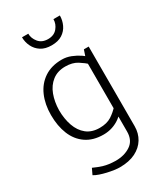

<svg xmlns="http://www.w3.org/2000/svg" viewBox="-233 -821 977 1142"><g transform="rotate(-30 255.0 -250.5)"><path d="M436 -485H403L381 -420V67Q381 127 339 155.5Q297 184 236 184Q187 183 154.5 173Q122 163 92 149L73 189Q87 198 109 205.5Q131 213 155 218.5Q179 224 201 227Q223 230 238 230Q302 230 346 208Q390 186 413 148Q436 110 436 62ZM391 -104Q365 -74 333 -53.5Q301 -33 252 -33Q198 -33 163 -61Q128 -89 111 -137.5Q94 -186 94 -245Q95 -302 112.5 -349Q130 -396 166 -424Q202 -452 255 -452Q304 -452 336.5 -431.5Q369 -411 394 -388L414 -424Q399 -441 374.5 -457.5Q350 -474 320 -486Q290 -498 258 -498Q187 -498 137.5 -465Q88 -432 63 -374.5Q38 -317 38 -244Q38 -169 61.5 -111Q85 -53 133 -20Q181 13 252 13Q284 13 313 3.5Q342 -6 366.5 -24Q391 -42 411 -65ZM336 -731Q336 -698 313.5 -671Q291 -644 250 -644Q208 -644 185.5 -671.5Q163 -699 163 -731H120Q120 -698 134.5 -668Q149 -638 177.5 -619.5Q206 -601 250 -601Q295 -601 323.5 -619.5Q352 -638 366 -668Q380 -698 380 -731Z"/></g></svg>

Font: Catamaran ExtraLight
Style: Regular
Weight: 250
Designer: Pria Ravichandran
Version: Version 2.000